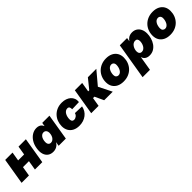

<svg xmlns="http://www.w3.org/2000/svg" viewBox="339 -1970 3610 3610"><g transform="rotate(-45 2144.5 -164.5)"><path d="M469.2 -344.2 443.8 -190.4H170.4L195.8 -344.2ZM282.7 -522.5 196.3 0H0.5L87.4 -522.5ZM637.2 -522.5 550.8 0H355L441.4 -522.5Z M837.4 10.7Q772 10.7 727.3 -22.2Q682.6 -55.2 665 -116.2Q647.5 -177.2 661.6 -261.7Q675.3 -345.2 714.4 -406Q753.4 -466.8 808.3 -500Q863.3 -533.2 925.3 -533.2Q960.4 -533.2 986.6 -523.4Q1012.7 -513.7 1030.5 -495.4Q1048.3 -477.1 1058.1 -451.2H1060.5L1072.3 -522.5H1263.7L1177.2 0H985.8L999 -79.1H996.6Q981 -50.8 956.8 -30.8Q932.6 -10.7 902.6 0Q872.6 10.7 837.4 10.7ZM923.8 -142.1Q950.7 -142.1 973.4 -156.7Q996.1 -171.4 1012 -198.2Q1027.8 -225.1 1033.7 -261.7Q1040 -298.3 1033 -325Q1025.9 -351.6 1008.1 -366.2Q990.2 -380.9 963.4 -380.9Q936.5 -380.9 915.5 -366.2Q894.5 -351.6 880.1 -325Q865.7 -298.3 859.9 -261.7Q854 -225.1 859.1 -198.2Q864.3 -171.4 880.9 -156.7Q897.5 -142.1 923.8 -142.1Z M1530.8 11.2Q1454.6 11.2 1399.9 -17.1Q1345.2 -45.4 1315.7 -96.9Q1286.1 -148.4 1286.1 -217.3Q1286.1 -280.3 1307.4 -337.2Q1328.6 -394 1369.4 -438.2Q1410.2 -482.4 1468.8 -507.8Q1527.3 -533.2 1600.6 -533.2Q1655.3 -533.2 1701.2 -517.6Q1747.1 -502 1779.8 -472.9Q1812.5 -443.8 1827.9 -403.1Q1843.3 -362.3 1837.4 -311.5L1650.9 -305.7Q1652.3 -321.3 1650.4 -335.4Q1648.4 -349.6 1642.6 -360.1Q1636.7 -370.6 1626.2 -376.7Q1615.7 -382.8 1599.6 -382.8Q1569.8 -382.8 1547.6 -366.7Q1525.4 -350.6 1510.7 -325Q1496.1 -299.3 1489 -269.3Q1481.9 -239.3 1481.9 -211.4Q1481.9 -187.5 1488 -171.4Q1494.1 -155.3 1507.1 -147.2Q1520 -139.2 1539.1 -139.2Q1556.2 -139.2 1571.8 -145Q1587.4 -150.9 1600.8 -161.6Q1614.3 -172.4 1623.5 -186.8Q1632.8 -201.2 1636.7 -218.3L1820.8 -212.4Q1811.5 -161.6 1786.4 -120.4Q1761.2 -79.1 1722.9 -49.8Q1684.6 -20.5 1636 -4.6Q1587.4 11.2 1530.8 11.2Z M1852.1 0 1939 -522.5H2134.3L2102.5 -331.1H2130.9L2285.6 -522.5H2510.3L2292.5 -263.7L2424.3 0H2196.8L2114.7 -177.2H2077.1L2047.9 0Z M2707 11.2Q2629.9 11.2 2574 -16.6Q2518.1 -44.4 2487.8 -95.5Q2457.5 -146.5 2457.5 -216.3Q2457.5 -284.2 2480.7 -342Q2503.9 -399.9 2546.4 -442.6Q2588.9 -485.4 2647.5 -509.3Q2706.1 -533.2 2777.3 -533.2Q2854.5 -533.2 2910.4 -505.1Q2966.3 -477.1 2996.3 -426Q3026.4 -375 3026.4 -305.2Q3026.4 -240.7 3004.6 -183.6Q2982.9 -126.5 2941.4 -82.5Q2899.9 -38.6 2840.8 -13.7Q2781.7 11.2 2707 11.2ZM2719.2 -139.6Q2747.6 -139.6 2768.8 -155.8Q2790 -171.9 2803.7 -197Q2817.4 -222.2 2824.2 -251.5Q2831.1 -280.8 2831.1 -308.1Q2831.1 -333 2822 -349.4Q2813 -365.7 2798.1 -373.8Q2783.2 -381.8 2765.1 -381.8Q2736.8 -381.8 2715.6 -366Q2694.3 -350.1 2680.4 -325Q2666.5 -299.8 2659.9 -270.5Q2653.3 -241.2 2653.3 -214.4Q2653.3 -176.8 2673.1 -158.2Q2692.9 -139.6 2719.2 -139.6Z M3014.2 204.1 3134.8 -522.5H3328.1L3316.4 -451.2H3317.9Q3335.9 -479 3358.9 -497.3Q3381.8 -515.6 3409.4 -524.4Q3437 -533.2 3469.2 -533.2Q3525.4 -533.2 3567.4 -506.8Q3609.4 -480.5 3633.1 -431.9Q3656.7 -383.3 3656.7 -315.9Q3656.7 -258.3 3640.1 -200.2Q3623.5 -142.1 3590.8 -94.5Q3558.1 -46.9 3509.8 -18.1Q3461.4 10.7 3397.5 10.7Q3359.9 10.7 3331.3 -1.5Q3302.7 -13.7 3284.7 -35.2Q3266.6 -56.6 3259.3 -85H3257.8L3210 204.1ZM3341.3 -142.1Q3371.1 -142.1 3393.6 -158.2Q3416 -174.3 3430.9 -199.5Q3445.8 -224.6 3453.1 -253.7Q3460.4 -282.7 3460.4 -308.6Q3460.4 -343.3 3445.6 -362.1Q3430.7 -380.9 3400.9 -380.9Q3372.1 -380.9 3349.1 -366.5Q3326.2 -352.1 3309.8 -327.9Q3293.5 -303.7 3284.7 -275.6Q3275.9 -247.6 3275.9 -219.7Q3275.9 -183.1 3293.2 -162.6Q3310.5 -142.1 3341.3 -142.1Z M3947.8 11.2Q3870.6 11.2 3814.7 -16.6Q3758.8 -44.4 3728.5 -95.5Q3698.2 -146.5 3698.2 -216.3Q3698.2 -284.2 3721.4 -342Q3744.6 -399.9 3787.1 -442.6Q3829.6 -485.4 3888.2 -509.3Q3946.8 -533.2 4018.1 -533.2Q4095.2 -533.2 4151.1 -505.1Q4207 -477.1 4237.1 -426Q4267.1 -375 4267.1 -305.2Q4267.1 -240.7 4245.4 -183.6Q4223.6 -126.5 4182.1 -82.5Q4140.6 -38.6 4081.5 -13.7Q4022.5 11.2 3947.8 11.2ZM3960 -139.6Q3988.3 -139.6 4009.5 -155.8Q4030.8 -171.9 4044.4 -197Q4058.1 -222.2 4064.9 -251.5Q4071.8 -280.8 4071.8 -308.1Q4071.8 -333 4062.7 -349.4Q4053.7 -365.7 4038.8 -373.8Q4023.9 -381.8 4005.9 -381.8Q3977.5 -381.8 3956.3 -366Q3935.1 -350.1 3921.1 -325Q3907.2 -299.8 3900.6 -270.5Q3894 -241.2 3894 -214.4Q3894 -176.8 3913.8 -158.2Q3933.6 -139.6 3960 -139.6Z"/></g></svg>

Font: Inter 28pt Black
Style: Italic
Weight: 900
Italic angle: -9.3988°
Designer: Rasmus Andersson
Foundry: rsms
Version: Version 4.001;git-66647c0bb